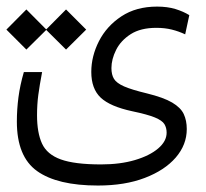

<svg xmlns="http://www.w3.org/2000/svg" viewBox="-29 -407 635 591"><path d="M272.5 164.1Q147.5 164.1 85.2 119.6Q22.9 75.2 22.9 -32.7Q22.9 -70.3 27.8 -107.7Q32.7 -145 44.4 -185.1H100.6Q92.8 -144 88.9 -114.7Q85 -85.4 85 -52.2Q85 1.5 100.3 34.9Q115.7 68.4 158.2 83.7Q200.7 99.1 282.2 99.1Q340.8 99.1 386.2 85.7Q431.6 72.3 457.8 50Q483.9 27.8 483.9 1.5Q483.9 -13.7 477.1 -24.9Q470.2 -36.1 447.8 -45.4Q425.3 -54.7 378.4 -64.5Q310.1 -79.1 281 -106.4Q252 -133.8 252 -185.5Q252 -233.9 275.6 -280.3Q299.3 -326.7 344.7 -356.7Q390.1 -386.7 454.6 -386.7Q486.3 -386.7 511 -379.2Q535.6 -371.6 553.7 -360.4L541 -301.3Q521.5 -310.5 500 -315.9Q478.5 -321.3 452.1 -321.3Q403.8 -321.3 373.3 -301.8Q342.8 -282.2 328.4 -253.4Q314 -224.6 314 -197.3Q314 -177.2 321.8 -164.3Q329.6 -151.4 352.8 -141.1Q376 -130.9 422.9 -119.6Q474.6 -106.9 501 -91.3Q527.3 -75.7 536.6 -55.9Q545.9 -36.1 545.9 -9.8Q545.9 38.6 512 77.9Q478 117.2 416.7 140.6Q355.5 164.1 272.5 164.1ZM174.3 -254.4 113.3 -314.9 52.2 -254.4 -9.3 -315.9 52.2 -377.9 113.3 -316.4 174.3 -377.9 236.3 -315.9Z"/></svg>

Font: CaskaydiaCove NFP Light
Style: Regular
Weight: 300
Designer: Aaron Bell
Foundry: Saja Typeworks
Version: Version 2111.001; VTT 6.35;Nerd Fonts 3.1.1